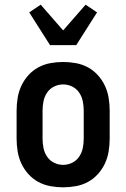

<svg xmlns="http://www.w3.org/2000/svg" viewBox="-20 -793 540 821"><path d="M250 8Q223 8 195.5 3Q168 -2 144 -15Q120 -28 101.5 -48.5Q83 -69 71.5 -93.5Q60 -118 55.5 -145.5Q51 -173 51 -200V-320Q51 -347 55.5 -374.5Q60 -402 71.5 -426.5Q83 -451 101.5 -471.5Q120 -492 144 -505Q168 -518 195.5 -523Q223 -528 250 -528Q277 -528 304.5 -523Q332 -518 356 -505Q380 -492 398.5 -471.5Q417 -451 428.5 -426.5Q440 -402 444.5 -374.5Q449 -347 449 -320V-200Q449 -173 444.5 -145.5Q440 -118 428.5 -93.5Q417 -69 398.5 -48.5Q380 -28 356 -15Q332 -2 304.5 3Q277 8 250 8ZM250 -88Q270 -88 288.5 -97Q307 -106 318.5 -123Q330 -140 334 -160Q338 -180 338 -200V-320Q338 -340 334 -360Q330 -380 318.5 -397Q307 -414 288.5 -423Q270 -432 250 -432Q230 -432 211.5 -423Q193 -414 181.5 -397Q170 -380 166 -360Q162 -340 162 -320V-200Q162 -180 166 -160Q170 -140 181.5 -123Q193 -106 211.5 -97Q230 -88 250 -88ZM194 -600 105 -740 154 -773 250 -663 346 -773 395 -740 306 -600Z"/></svg>

Font: Iosevka SS18
Style: Bold
Weight: 700
Monospace: yes
Designer: Belleve Invis
Foundry: Belleve Invis
Version: Version 25.1.1; ttfautohint (v1.8.4)